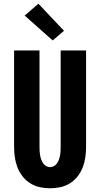

<svg xmlns="http://www.w3.org/2000/svg" viewBox="-20 -1007 540 1035"><path d="M250 8Q222 8 194.5 2Q167 -4 143 -19Q119 -34 101.5 -56.5Q84 -79 74 -105Q64 -131 60 -159Q56 -187 56 -215V-735H193V-215Q193 -204 193.5 -192.5Q194 -181 196 -170Q198 -159 202 -148Q206 -137 212 -127.5Q218 -118 228.5 -112Q239 -106 250 -106Q261 -106 271.5 -112Q282 -118 288 -127.5Q294 -137 298 -148Q302 -159 304 -170Q306 -181 306.5 -192.5Q307 -204 307 -215V-735H444V-215Q444 -187 440 -159Q436 -131 426 -105Q416 -79 398.5 -56.5Q381 -34 357 -19Q333 -4 305.5 2Q278 8 250 8ZM264 -789 113 -923 187 -987 325 -841Z"/></svg>

Font: Iosevka SS04 Heavy
Style: Regular
Weight: 900
Monospace: yes
Designer: Belleve Invis
Foundry: Belleve Invis
Version: Version 19.0.0; ttfautohint (v1.8.4)